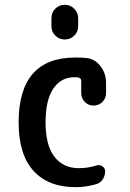

<svg xmlns="http://www.w3.org/2000/svg" viewBox="-20 -770 540 800"><path d="M294.9 9.8Q181.6 9.8 119.6 -58.1Q57.6 -126 57.6 -259.8Q57.6 -529.3 292 -530.3Q325.2 -530.3 339.8 -528.3Q376 -524.4 398.9 -494.1Q421.9 -463.9 421.9 -424.8V-382.8Q421.9 -360.4 406.7 -345.2Q391.6 -330.1 369.6 -330.1Q347.7 -330.1 333 -345.7Q318.4 -361.3 318.4 -382.8V-433.6Q318.4 -444.3 305.7 -447.3Q300.8 -448.2 290 -448.2Q234.4 -448.2 202.1 -400.9Q169.9 -353.5 169.9 -259.8Q169.9 -164.1 207 -116.7Q244.1 -69.3 307.6 -69.3Q346.7 -69.3 379.9 -80.1Q393.6 -85 405.8 -77.6Q418 -70.3 418 -55.7Q418 -37.1 407.7 -22Q397.5 -6.8 378.9 -2Q336.9 9.8 294.9 9.8ZM305.7 -694.3V-661.1Q305.7 -637.7 289.6 -621.6Q273.4 -605.5 250 -605.5Q226.6 -605.5 210.4 -621.6Q194.3 -637.7 194.3 -661.1V-694.3Q194.3 -717.8 210.4 -733.9Q226.6 -750 250 -750Q273.4 -750 289.6 -733.4Q305.7 -716.8 305.7 -694.3Z"/></svg>

Font: Rounded-X Mgen+ 1mn medium
Style: Regular
Weight: 500
Designer: [Source Han Sans]
Ryoko NISHIZUKA  (kana & ideographs); Paul D. Hunt (Latin, Greek & Cyrillic); Wenlong ZHANG  (bopomofo
Version: Version 1.059.20150602